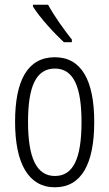

<svg xmlns="http://www.w3.org/2000/svg" viewBox="-20 -785 464 815"><path d="M184 -765H120V-757C149 -710 212 -642 251 -606H285V-617C252 -659 212 -714 184 -765ZM380 -267C380 -443 326 -542 213 -542C98 -542 44 -445 44 -268C44 -91 101 10 213 10C326 10 380 -90 380 -267ZM99 -268C99 -416 132 -494 213 -494C294 -494 326 -413 326 -267C326 -112 291 -38 213 -38C134 -38 99 -117 99 -268Z"/></svg>

Font: Noto Sans Arabic UI XCn Lt
Style: Regular
Weight: 300
Width: 2
Designer: Monotype Design Team, Nadine Chahine and Nizar Qandah
Foundry: Monotype Imaging Inc.
Version: Version 2.010